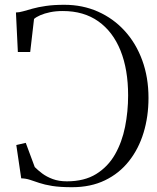

<svg xmlns="http://www.w3.org/2000/svg" viewBox="-20 -771 654 801"><path d="M280.5 10Q230.5 10 198 4.8Q165.5 -0.5 144 -7.8Q122.5 -15 105.2 -20.8Q88 -26.5 68.5 -27L48 -166L87.5 -175L125 -74Q138 -61 156.2 -47.2Q174.5 -33.5 200 -24Q225.5 -14.5 259 -14.5Q332 -14.5 381.2 -45Q430.5 -75.5 459.8 -126.8Q489 -178 501.8 -242Q514.5 -306 514.5 -373Q514.5 -481 482.8 -560Q451 -639 390.2 -682Q329.5 -725 242 -725Q212.5 -725 188.8 -720Q165 -715 148 -707.5Q131 -700 122 -692L106 -554H54.5L46.5 -719Q59.5 -719 76.2 -723.8Q93 -728.5 116 -735Q139 -741.5 171.5 -746.2Q204 -751 248.5 -751Q324.5 -751 388.8 -722.5Q453 -694 500.2 -642.2Q547.5 -590.5 573.5 -519.2Q599.5 -448 599.5 -362.5Q599.5 -285 579 -217.5Q558.5 -150 518 -98.8Q477.5 -47.5 418 -18.8Q358.5 10 280.5 10Z"/></svg>

Font: Merriweather 144pt Light
Style: Regular
Weight: 300
Version: Version 2.100